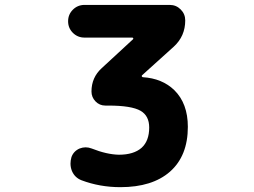

<svg xmlns="http://www.w3.org/2000/svg" viewBox="-20 -776 1040 786"><path d="M472.7 -9.8Q388.7 -9.8 313.5 -38.1Q286.1 -48.8 274.4 -76.2Q268.6 -90.8 268.6 -106.4Q268.6 -119.1 272.5 -132.8Q281.2 -157.2 305.7 -168Q318.4 -172.9 330.6 -172.9Q342.8 -172.9 355.5 -168Q417 -143.6 466.8 -142.6Q527.3 -142.6 559.6 -170.9Q590.8 -199.2 590.8 -253.9Q590.8 -301.8 555.7 -322.3Q518.6 -343.8 423.8 -343.8H411.1Q387.7 -343.8 371.1 -360.8Q354.5 -377.9 354.5 -401.4Q354.5 -459 396.5 -497.1L524.4 -615.2Q526.4 -617.2 525.4 -619.6Q524.4 -622.1 521.5 -622.1H326.2Q297.9 -622.1 278.3 -641.6Q258.8 -661.1 258.8 -689Q258.8 -716.8 278.3 -736.3Q297.9 -755.9 326.2 -755.9H674.8Q701.2 -755.9 719.7 -737.3Q738.3 -718.8 738.3 -692.4Q738.3 -627.9 691.4 -585L561.5 -467.8Q559.6 -465.8 560.5 -463.4Q561.5 -460.9 564.5 -460Q643.6 -455.1 693.4 -407.2Q749 -352.5 749 -256.8Q749 -137.7 675.8 -73.2Q603.5 -9.8 472.7 -9.8Z"/></svg>

Font: Rounded-X Mgen+ 1mn bold
Style: Bold
Weight: 700
Designer: [Source Han Sans]
Ryoko NISHIZUKA  (kana & ideographs); Paul D. Hunt (Latin, Greek & Cyrillic); Wenlong ZHANG  (bopomofo
Version: Version 1.059.20150602